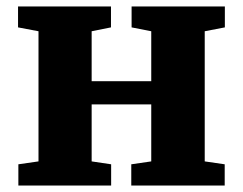

<svg xmlns="http://www.w3.org/2000/svg" viewBox="-20 -576 754 596"><path d="M37 0V-66L99.5 -75V-479L36 -491V-556H324.5V-491L264.5 -479V-324H449.5V-479L388.5 -491V-556H678V-491L615.5 -479V-75L677.5 -66V0H387.5V-66L449.5 -75V-252H264.5V-75L325 -66V0Z"/></svg>

Font: Merriweather Black
Style: Regular
Weight: 900
Designer: Eben Sorkin
Foundry: Eben Sorkin
Version: Version 2.200;gftools[0.9.31]